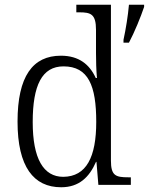

<svg xmlns="http://www.w3.org/2000/svg" viewBox="-20 -780 628 810"><path d="M238 10C314 10 357 -33 385 -97H387L395 0H532V-32H521C468 -32 448 -39 448 -102V-760H302V-728H314C363 -728 385 -721 385 -654V-556C385 -523 386 -484 389 -451H384C358 -508 313 -545 237 -545C118 -545 54 -458 54 -267C54 -76 122 10 238 10ZM501 -612V-600H524C547 -643 574 -709 588 -751V-760H524C520 -714 511 -658 501 -612ZM247 -34C163 -34 118 -111 118 -265C118 -420 157 -500 248 -500C353 -500 386 -418 386 -266C386 -118 345 -35 247 -34Z"/></svg>

Font: Noto Serif Sinhala SemiCondensed Light
Style: Regular
Weight: 300
Width: 4
Designer: Jelle Bosma - Monotype Design Team
Foundry: Monotype Imaging Inc.
Version: Version 2.007